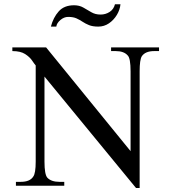

<svg xmlns="http://www.w3.org/2000/svg" viewBox="-20 -889 820 919"><path d="M741.2 -644.5H718.3Q675.3 -644.5 658.7 -619.6Q648.4 -603 648.4 -547.4V10.7H630.9L192.9 -522.5V-115.7Q192.9 -54.2 206.5 -38.6Q225.1 -18.6 264.6 -18.6H287.6V0H56.2V-18.6H79.1Q123.5 -18.6 139.2 -43.9Q150.9 -59.6 150.9 -115.7V-575.7Q144.5 -583 133.3 -599.6Q122.1 -616.2 100.1 -630.4Q78.1 -644.5 39.1 -644.5V-662.1H200.7L605 -165.5V-547.4Q605 -610.4 591.3 -623.5Q573.2 -644.5 533.7 -644.5H511.7V-662.1H741.2ZM530.3 -868.7H556.6Q554.2 -842.3 539.3 -817.6Q524.4 -793 501.5 -777.3Q478.5 -761.7 450.7 -761.7Q423.3 -761.7 406 -768.8Q388.7 -775.9 375.2 -784.9Q361.8 -793.9 346.2 -801Q330.6 -808.1 306.2 -808.1Q286.6 -808.1 269 -793.2Q251.5 -778.3 249.5 -761.7H223.6Q234.9 -805.2 261 -834.5Q287.1 -863.8 334.5 -863.8Q359.9 -863.8 378.9 -852.8Q397.9 -841.8 417 -830.6Q436 -819.3 461.4 -819.3Q485.4 -819.3 504.9 -832Q524.4 -844.7 530.3 -868.7Z"/></svg>

Font: BabelStone Englisc
Style: Regular
Weight: 400
Designer: Andrew West
Foundry: BabelStone
Version: Version 1.000 June 24, 2023